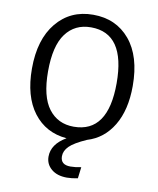

<svg xmlns="http://www.w3.org/2000/svg" viewBox="-99 -776 889 1081"><g transform="rotate(10 346.0 -235.5)"><path d="M634 -343Q634 -206 580.5 -117Q527 -28 433 0Q363 31 336.5 57.5Q310 84 310 115Q310 164 367 164Q394 164 428 157L420 222Q385 229 358 229Q302 229 269 201Q236 173 236 130Q236 59 318 11Q198 1 128 -91Q58 -183 58 -342Q58 -509 137 -604.5Q216 -700 346 -700Q477 -700 555.5 -606.5Q634 -513 634 -343ZM346 -60Q542 -60 542 -343Q542 -628 346 -628Q254 -628 202 -558Q150 -488 150 -342Q150 -198 202.5 -129Q255 -60 346 -60Z"/></g></svg>

Font: FiraGO Book
Style: Regular
Weight: 350
Designer: bBox Type
Foundry: bBox Type GmbH
Version: Version 1.001;PS 001.001;hotconv 1.0.88;makeotf.lib2.5.64775